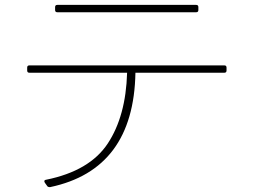

<svg xmlns="http://www.w3.org/2000/svg" viewBox="-20 -742 1040 784"><path d="M214 -722H781Q790 -722 790 -713V-701Q790 -692 781 -692H214Q205 -692 205 -701V-713Q205 -722 214 -722ZM91 -454V-466Q91 -475 100 -475H896Q905 -475 905 -466V-454Q905 -445 896 -445H533Q526 -50 185 22H182Q176 22 173 18L163 4Q161 0 161 -2Q161 -7 168 -8Q346 -44 420 -156Q494 -268 499 -445H100Q91 -445 91 -454Z"/></svg>

Font: LINE Seed JP_TTF Thin
Style: Regular
Weight: 250
Designer: LY Corporation & Fontrix & Fontworks
Version: Version 1.008